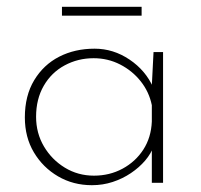

<svg xmlns="http://www.w3.org/2000/svg" viewBox="-20 -537 590 564"><path d="M250 7Q195 7 150.5 -19Q106 -45 79.5 -89.5Q53 -134 53 -192Q53 -256 80.5 -301.5Q108 -347 154 -370.5Q200 -394 258 -394Q313 -394 360.5 -362Q408 -330 430 -280L425 -266L431 -384H459V0H426V-125L432 -109Q424 -86 406.5 -65.5Q389 -45 364.5 -28.5Q340 -12 311 -2.5Q282 7 250 7ZM256 -21Q302 -21 340 -41.5Q378 -62 401 -97.5Q424 -133 426 -180V-228Q418 -267 393.5 -298Q369 -329 333 -347.5Q297 -366 255 -366Q209 -366 170 -345Q131 -324 108.5 -285Q86 -246 86 -194Q86 -146 109 -107Q132 -68 170.5 -44.5Q209 -21 256 -21ZM162 -517H396V-491H162Z"/></svg>

Font: Josefin Sans Thin ExtraLight
Style: Regular
Weight: 250
Version: Version 2.001